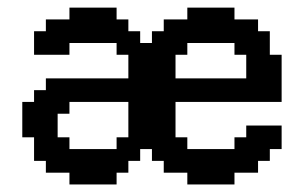

<svg xmlns="http://www.w3.org/2000/svg" viewBox="-20 -489 808 509"><path d="M289.1 -93.8V-125H320.3V-218.8H164.1V-187.5H132.8V-125H164.1V-93.8ZM632.8 -281.2V-343.8H601.6V-375H476.6V-343.8H445.3V-281.2ZM164.1 0V-31.2H101.6V-62.5H70.3V-125H39.1V-218.8H70.3V-250H101.6V-281.2H320.3V-343.8H289.1V-375H164.1V-343.8H70.3V-406.2H101.6V-437.5H164.1V-468.8H289.1V-437.5H320.3V-406.2H351.6V-375H382.8V-406.2H414.1V-437.5H476.6V-468.8H601.6V-437.5H664.1V-406.2H695.3V-343.8H726.6V-218.8H445.3V-125H476.6V-93.8H601.6V-125H632.8V-156.2H726.6V-93.8H695.3V-62.5H664.1V-31.2H601.6V0H476.6V-31.2H414.1V-62.5H382.8V-93.8H351.6V-62.5H320.3V-31.2H289.1V0Z"/></svg>

Font: Terminal Grotesque
Style: Regular
Weight: 400
Designer: Raphaël Bastide
Foundry: http://raphaelbastide.com
Version: Version 1.0